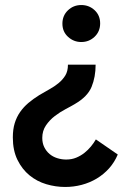

<svg xmlns="http://www.w3.org/2000/svg" viewBox="-20 -530 519 763"><path d="M360 -273Q360 -224 344 -185Q328 -146 278 -117Q263 -108 241 -96.5Q219 -85 198 -69Q177 -53 162.5 -31.5Q148 -10 148 18Q148 39 156 55Q164 71 177 82Q190 93 207.5 98.5Q225 104 243 104Q265 104 283 96.5Q301 89 315.5 77.5Q330 66 341.5 52Q353 38 361 24L448 84Q435 115 413.5 139Q392 163 364.5 179.5Q337 196 305 204.5Q273 213 239 213Q201 213 164 202Q127 191 97.5 167Q68 143 49.5 105.5Q31 68 31 16Q31 -16 38.5 -40.5Q46 -65 60 -85Q74 -105 93 -121Q112 -137 136 -152Q156 -164 176 -175Q196 -186 212.5 -199.5Q229 -213 239.5 -230Q250 -247 250 -273ZM378 -437Q378 -405 356 -384Q334 -363 303 -363Q273 -363 250.5 -383.5Q228 -404 228 -436Q228 -468 250 -489Q272 -510 303 -510Q334 -510 356 -489.5Q378 -469 378 -437Z"/></svg>

Font: IngvarSans
Style: Bold
Weight: 700
Version: Version 3.000